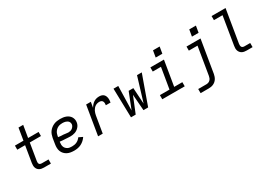

<svg xmlns="http://www.w3.org/2000/svg" viewBox="17 -1749 4167 2977"><g transform="rotate(-30 2100.0 -260.0)"><path d="M333 0Q312 0 292 -3.5Q272 -7 255 -16Q238 -25 225.5 -40Q213 -55 207 -74Q201 -93 201 -113.5Q201 -134 204 -155L252 -447H112V-520H265L300 -735H384L348 -520H536V-447H336L286 -143Q284 -130 284.5 -117Q285 -104 291 -93.5Q297 -83 308.5 -78.5Q320 -74 333 -74H456V0Z M873 8Q840 8 808.5 3Q777 -2 749.5 -16Q722 -30 701 -52.5Q680 -75 669 -103.5Q658 -132 657 -164.5Q656 -197 662 -230L678 -330Q683 -357 692.5 -384.5Q702 -412 719.5 -436Q737 -460 761 -478.5Q785 -497 812 -508.5Q839 -520 867 -524Q895 -528 923 -528Q950 -528 976 -524.5Q1002 -521 1026 -512Q1050 -503 1070.5 -487.5Q1091 -472 1104 -450.5Q1117 -429 1122 -403.5Q1127 -378 1122 -351Q1119 -330 1109.5 -310.5Q1100 -291 1085 -274.5Q1070 -258 1051.5 -245.5Q1033 -233 1012.5 -226Q992 -219 971 -216Q950 -213 930 -213Q906 -213 883 -215Q860 -217 837 -218Q814 -219 790.5 -220.5Q767 -222 745 -226L743 -218Q740 -197 740.5 -176.5Q741 -156 747 -138Q753 -120 766 -105.5Q779 -91 796 -81.5Q813 -72 832.5 -69Q852 -66 873 -66Q894 -66 916 -69.5Q938 -73 958.5 -82.5Q979 -92 996.5 -107Q1014 -122 1027 -141L1096 -108Q1078 -80 1052.5 -57Q1027 -34 997.5 -19Q968 -4 936 2Q904 8 873 8ZM933 -282Q950 -282 968 -286.5Q986 -291 1001 -301.5Q1016 -312 1027 -328Q1038 -344 1041 -361Q1043 -376 1039.5 -390.5Q1036 -405 1027.5 -416Q1019 -427 1007 -434.5Q995 -442 981.5 -446.5Q968 -451 953 -453Q938 -455 923 -455Q904 -455 885 -452Q866 -449 848 -441Q830 -433 814 -419.5Q798 -406 787 -389.5Q776 -373 769.5 -354.5Q763 -336 760 -318L757 -299Q778 -295 800.5 -294Q823 -293 845.5 -292Q868 -291 889.5 -286.5Q911 -282 933 -282Z M1301 0 1387 -520H1471L1454 -421Q1467 -444 1484.5 -464.5Q1502 -485 1524.5 -500Q1547 -515 1572 -521.5Q1597 -528 1622 -528Q1643 -528 1662.5 -523Q1682 -518 1697 -506Q1712 -494 1720.5 -476.5Q1729 -459 1732.5 -439Q1736 -419 1734.5 -398.5Q1733 -378 1730 -357H1646Q1649 -375 1648.5 -392.5Q1648 -410 1640.5 -425Q1633 -440 1617.5 -447Q1602 -454 1584 -454Q1565 -454 1545.5 -449Q1526 -444 1509 -432.5Q1492 -421 1479 -405Q1466 -389 1456.5 -371Q1447 -353 1442 -333.5Q1437 -314 1433 -295L1384 0Z M1890 0 1877 -520H1962L1951 -87L2064 -374H2148L2166 -87L2298 -520H2383L2197 0H2113L2091 -287L1974 0Z M2450 0V-74H2622L2684 -446H2537V-520H2780L2706 -74H2852V0ZM2685 -611 2705 -729H2824L2804 -611Z M3012 215V141H3158Q3176 141 3194 135Q3212 129 3226 115Q3240 101 3247 83.5Q3254 66 3257 48L3339 -447H3184V-520H3435L3339 60Q3335 81 3328 101.5Q3321 122 3309 141Q3297 160 3279.5 175Q3262 190 3241.5 199Q3221 208 3200 211.5Q3179 215 3158 215ZM3334 -611 3354 -729H3473L3453 -611Z M3963 0Q3941 0 3920 -3.5Q3899 -7 3881.5 -16.5Q3864 -26 3851 -41.5Q3838 -57 3831.5 -76.5Q3825 -96 3825 -117.5Q3825 -139 3829 -161L3911 -662H3757V-735H4007L3910 -149Q3908 -135 3909 -120.5Q3910 -106 3916.5 -95Q3923 -84 3936 -79Q3949 -74 3963 -74H4067V0Z"/></g></svg>

Font: Iosevka SS04 Extended
Style: Italic
Weight: 400
Width: 7
Italic angle: -9°
Monospace: yes
Designer: Belleve Invis
Foundry: Belleve Invis
Version: Version 19.0.0; ttfautohint (v1.8.4)